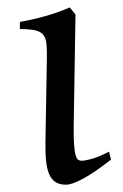

<svg xmlns="http://www.w3.org/2000/svg" viewBox="-20 -489 335 524"><path d="M282.7 -53.2Q237.8 -18.1 207 -1.5Q176.3 15.1 160.2 15.1Q143.1 15.1 132.1 8.3Q121.1 1.5 114.7 -12.5Q108.4 -26.4 106 -48.1Q103.5 -69.8 104 -99.1L107.9 -326.7Q108.4 -352.1 106.9 -368.2Q105.5 -384.3 98.4 -393.6Q91.3 -402.8 76.2 -406.2Q61 -409.7 34.2 -409.7V-429.2Q65.9 -434.6 102.1 -444.6Q138.2 -454.6 170.4 -468.8L186 -449.2L181.2 -147.9Q180.7 -114.3 182.1 -94.7Q183.6 -75.2 186.5 -65.2Q189.5 -55.2 193.6 -52.7Q197.8 -50.3 203.1 -50.3Q210.4 -50.3 228.8 -54.9Q247.1 -59.6 277.8 -75.2L282.7 -53.2Z"/></svg>

Font: Gentium
Style: Regular
Weight: 400
Designer: J. Victor Gaultney
Version: Version 1.03; 2011; OFL 1.1 release